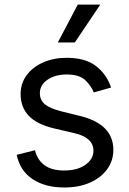

<svg xmlns="http://www.w3.org/2000/svg" viewBox="-20 -804 563 835"><path d="M463.1 -423.3 387.8 -402Q376.8 -430.4 350.9 -455.3Q324.9 -480.1 269.9 -480.1Q219.8 -480.1 186.6 -457.2Q153.4 -434.3 153.4 -399.1Q153.4 -367.9 176.1 -349.8Q198.9 -331.7 247.2 -319.6L328.1 -299.7Q473 -264.2 473 -152Q473 -105.1 446.2 -68.2Q419.4 -31.2 371.4 -9.9Q323.5 11.4 259.9 11.4Q176.5 11.4 121.8 -24.9Q67.1 -61.1 52.6 -130.7L132.1 -150.6Q154.5 -62.5 258.5 -62.5Q317.1 -62.5 351.7 -87.5Q386.4 -112.6 386.4 -147.7Q386.4 -205.6 305.4 -224.4L214.5 -245.7Q139.6 -263.5 104.6 -301Q69.6 -338.4 69.6 -394.9Q69.6 -441.1 95.7 -476.6Q121.8 -512.1 167.1 -532.3Q212.4 -552.6 269.9 -552.6Q350.9 -552.6 397.2 -517Q443.5 -481.5 463.1 -423.3ZM231.5 -619.3 318.2 -784.1H416.2L305.4 -619.3Z"/></svg>

Font: Inter Alia
Style: Regular
Weight: 400
Designer: Rasmus Andersson (Latin, Greek, Cyrillic etc.) and Evan from Shavian.info (Shavian, old style figures)
Foundry: Shavian.info
Version: Version 0.001;git-37ab20767